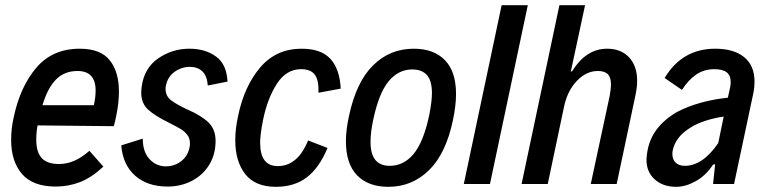

<svg xmlns="http://www.w3.org/2000/svg" viewBox="-20 -710 2962 741"><path d="M439 -357Q439 -312 428 -260Q423 -235 419 -223L125 -226Q120 -200 120 -170Q120 -123 141 -100Q162 -77 208 -77Q268 -77 325 -128L379 -67Q334 -25 289.5 -7.5Q245 10 195 10Q107 10 65 -38.5Q23 -87 23 -170Q23 -214 33 -258Q58 -376 120.5 -449Q183 -522 288 -522Q368 -522 403.5 -477.5Q439 -433 439 -357ZM144 -304H342Q349 -333 349 -361Q349 -436 279 -436Q228 -436 195.5 -402.5Q163 -369 144 -304Z M448 -149 531 -175Q531 -124 557 -96Q583 -68 620 -68Q654 -68 680 -88.5Q706 -109 712 -144Q713 -149 713 -158Q713 -177 702 -190.5Q691 -204 677.5 -212Q664 -220 629 -238Q578 -263 551.5 -287Q525 -311 525 -354Q525 -361 527 -377Q537 -448 591 -485Q645 -522 711 -522Q772 -522 813.5 -492Q855 -462 858 -395L782 -380Q779 -418 760.5 -435Q742 -452 713 -452Q681 -452 654 -433Q627 -414 620 -378Q619 -374 619 -367Q619 -340 639 -324Q659 -308 704 -287Q757 -264 784.5 -237.5Q812 -211 812 -166Q812 -114 787.5 -74Q763 -34 720.5 -12Q678 10 627 10Q549 10 501.5 -32Q454 -74 448 -149Z M888 -169Q888 -213 899 -263Q923 -378 984.5 -450Q1046 -522 1144 -522Q1219 -522 1255 -483Q1291 -444 1295 -368L1209 -352Q1211 -399 1195.5 -421Q1180 -443 1142 -443Q1085 -443 1048.5 -386.5Q1012 -330 995 -246Q984 -191 984 -159Q984 -69 1052 -69Q1129 -69 1169 -168L1244 -139Q1212 -62 1164 -25.5Q1116 11 1045 11Q965 11 926.5 -38Q888 -87 888 -169Z M1315 -165Q1315 -209 1327 -263Q1355 -394 1420 -458Q1485 -522 1577 -522Q1654 -522 1697 -478Q1740 -434 1740 -347Q1740 -303 1728 -246Q1701 -117 1635.5 -53Q1570 11 1479 11Q1401 11 1358 -33.5Q1315 -78 1315 -165ZM1636 -263Q1647 -318 1647 -350Q1647 -399 1627.5 -420.5Q1608 -442 1571 -442Q1518 -442 1480 -396.5Q1442 -351 1420 -246Q1410 -199 1410 -162Q1410 -70 1484 -70Q1538 -70 1576 -115.5Q1614 -161 1636 -263Z M1916 -690H2017L1871 0H1770Z M2139 -690H2238L2183 -434L2188 -435Q2242 -522 2323 -522Q2377 -522 2408 -488.5Q2439 -455 2439 -398Q2439 -374 2433 -345L2360 0H2260L2333 -340Q2338 -368 2338 -383Q2338 -412 2325.5 -424Q2313 -436 2287 -436Q2243 -436 2206.5 -398Q2170 -360 2157 -299L2094 0H1993Z M2892 -395Q2892 -373 2888 -353L2813 0H2732L2740 -76L2732 -75Q2705 -33 2665.5 -11Q2626 11 2590 11Q2538 11 2506.5 -18Q2475 -47 2475 -93Q2475 -100 2477 -116Q2484 -170 2514 -210Q2544 -250 2595 -279Q2677 -321 2789 -333L2794 -355Q2800 -378 2800 -393Q2800 -419 2784.5 -431Q2769 -443 2737 -443Q2697 -443 2666.5 -422Q2636 -401 2612 -363L2545 -409Q2613 -522 2740 -522Q2812 -522 2852 -489.5Q2892 -457 2892 -395ZM2752 -158 2773 -260Q2737 -255 2703 -244Q2669 -233 2644 -217Q2586 -181 2576 -128Q2575 -124 2575 -115Q2575 -94 2588 -82Q2601 -70 2623 -70Q2692 -70 2752 -158Z"/></svg>

Font: Decalotype Medium Italic
Style: Regular
Weight: 500
Italic angle: -12°
Designer: Alfredo Marco Pradil
Foundry: Alfredo Marco Pradil
Version: Version 1.0